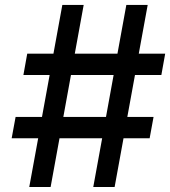

<svg xmlns="http://www.w3.org/2000/svg" viewBox="-20 -747 680 767"><path d="M26.6 -194.6 42.3 -279.8H147.7L178.3 -447.4H73.5L88.8 -532.7H193.5L229 -727.3H314.3L278.8 -532.7H449.2L484.7 -727.3H570L534.4 -532.7H639.9L624.6 -447.4H519.2L488.6 -279.8H593.4L577.8 -194.6H473.4L437.9 0H352.6L388.1 -194.6H217.7L182.2 0H96.9L132.5 -194.6ZM233 -279.8H403.4L433.9 -447.4H263.5Z"/></svg>

Font: Inter P Medium
Style: Italic
Weight: 500
Italic angle: 9.39999°
Designer: Rasmus Andersson
Foundry: rsms
Version: Version 3.018;git-588b23468